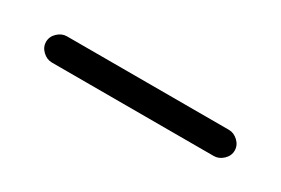

<svg xmlns="http://www.w3.org/2000/svg" viewBox="-8 -65 516 353"><g transform="rotate(30 250.0 112.0)"><path d="M78.1 139.6Q67.4 139.6 58.6 131.3Q49.8 123 49.8 111.8Q49.8 100.6 58.6 92.3Q67.4 84 78.1 84H421.9Q432.6 84 441.4 92.3Q450.2 100.6 450.2 111.8Q450.2 123 441.4 131.3Q432.6 139.6 421.9 139.6Z"/></g></svg>

Font: Rounded-X Mgen+ 1m regular
Style: Regular
Weight: 400
Designer: [Source Han Sans]
Ryoko NISHIZUKA  (kana & ideographs); Paul D. Hunt (Latin, Greek & Cyrillic); Wenlong ZHANG  (bopomofo
Version: Version 1.059.20150602